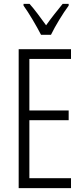

<svg xmlns="http://www.w3.org/2000/svg" viewBox="-20 -967 432 987"><path d="M345 0H76V-714H345V-664H131V-399H333V-349H131V-51H345ZM191 -788Q173 -823 147.5 -866Q122 -909 101 -938V-947H132Q151 -926 173.5 -896Q196 -866 217 -837Q239 -868 258 -892Q277 -916 302 -947H333V-938Q310 -907 284.5 -865Q259 -823 242 -788Z"/></svg>

Font: Noto Sans Malayalam ExtraCondensed Light
Style: Regular
Weight: 300
Width: 2
Designer: Jelle Bosma - Monotype Design Team
Foundry: Monotype Imaging Inc.
Version: Version 2.104; ttfautohint (v1.8.4.7-5d5b)